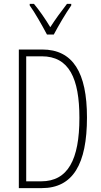

<svg xmlns="http://www.w3.org/2000/svg" viewBox="-20 -969 521 989"><path d="M222 -791H257C282 -838 317 -898 347 -941V-949H325C291 -905 267 -872 239 -829C214 -871 181 -918 155 -949H133V-941C158 -907 196 -840 222 -791ZM428 -364C428 -595 356 -714 197 -714H77V0H195C356 0 428 -124 428 -364ZM389 -362C389 -147 330 -35 192 -35H115V-679H195C336 -679 389 -565 389 -362Z"/></svg>

Font: Noto Sans Telugu ExtraCondensed ExtraLight
Style: Regular
Weight: 200
Width: 2
Designer: Jelle Bosma - Monotype Design Team
Foundry: Monotype Imaging Inc.
Version: Version 2.005